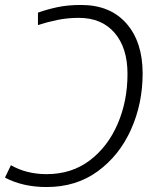

<svg xmlns="http://www.w3.org/2000/svg" viewBox="-23 -744 634 774"><path d="M304 -724Q250 -724 208 -715Q166 -706 130 -693V-643Q167 -655 208 -663.5Q249 -672 295 -672Q387 -672 439 -611.5Q491 -551 491 -446Q491 -337 451.5 -245Q412 -153 339 -97.5Q266 -42 165 -42Q84 -42 21 -78L-3 -28Q69 10 165 10Q284 10 371 -53.5Q458 -117 505 -221.5Q552 -326 552 -448Q552 -575 486.5 -649.5Q421 -724 304 -724Z"/></svg>

Font: Noto Sans UI Light
Style: Italic
Weight: 300
Italic angle: -12°
Designer: Monotype Design Team
Foundry: Monotype Imaging Inc.
Version: Version 1.901